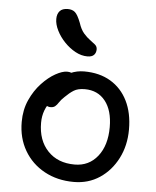

<svg xmlns="http://www.w3.org/2000/svg" viewBox="-55 -824 716 882"><g transform="rotate(5 303.0 -382.5)"><path d="M318 12Q242 12 182.5 -20.5Q123 -53 89.5 -110.5Q56 -168 56 -242Q56 -298 76.5 -343.5Q97 -389 128 -422Q159 -455 190.5 -472.5Q222 -490 244 -490Q255 -490 262.5 -487Q270 -484 275 -477.5Q280 -471 280 -460Q280 -440 271.5 -424Q263 -408 237 -394Q205 -375 185 -352.5Q165 -330 155 -303.5Q145 -277 145 -246Q145 -165 191 -116.5Q237 -68 315 -68Q381 -68 421 -118.5Q461 -169 461 -253Q461 -330 426.5 -373.5Q392 -417 332 -417Q300 -417 281 -405Q262 -393 242 -373Q226 -358 218.5 -346Q211 -334 203 -327.5Q195 -321 182 -321Q168 -321 159.5 -329.5Q151 -338 151 -359Q151 -382 165.5 -406.5Q180 -431 204.5 -451.5Q229 -472 259 -485Q289 -498 322 -498Q393 -498 444 -467.5Q495 -437 522.5 -381.5Q550 -326 550 -250Q550 -176 519.5 -116.5Q489 -57 437 -22.5Q385 12 318 12ZM330 -568Q302 -568 274.5 -583Q247 -598 224 -622Q201 -646 187 -674Q173 -702 173 -727Q173 -750 185 -763.5Q197 -777 222 -777Q243 -777 255.5 -766Q268 -755 282 -719Q292 -688 307 -671Q322 -654 336 -644Q350 -634 360 -625.5Q370 -617 370 -604Q370 -588 360.5 -578Q351 -568 330 -568Z"/></g></svg>

Font: Shantell Sans
Style: Regular
Weight: 400
Designer: Stephen Nixon, Anya Danilova, Shantell Martin
Foundry: Arrow Type
Version: Version 1.008;[ac192a2d6]